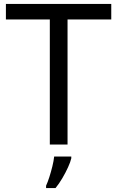

<svg xmlns="http://www.w3.org/2000/svg" viewBox="-20 -734 596 975"><path d="M323 0H233V-635H10V-714H545V-635H323ZM342 70Q338 88 325.5 115.5Q313 143 296.5 171Q280 199 262 221H214V209Q222 192 230.5 165.5Q239 139 246 110.5Q253 82 255 61H342Z"/></svg>

Font: Noto Sans Cham
Style: Regular
Weight: 400
Designer: Monotype Design Team
Foundry: Monotype Imaging Inc.
Version: Version 2.002